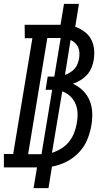

<svg xmlns="http://www.w3.org/2000/svg" viewBox="-57 -863 552 990"><path d="M116 107 134 0H-37V-69H11L110 -666H71L70 -735H255L273 -843H350L331 -725Q356 -716 378 -700Q400 -684 412.5 -661Q425 -638 428 -609.5Q431 -581 426 -553Q423 -533 414.5 -513Q406 -493 391.5 -477Q377 -461 358 -449.5Q339 -438 319 -431Q348 -418 370.5 -396Q393 -374 405 -345Q417 -316 418.5 -282.5Q420 -249 414 -216Q408 -179 392.5 -142Q377 -105 349 -76Q321 -47 285.5 -29Q250 -11 211 -4L193 107ZM88 -68H157L212 -400H178L189 -468H223L256 -667H187ZM278 -477Q291 -481 304.5 -489.5Q318 -498 328 -509Q338 -520 343 -534Q348 -548 351 -562Q353 -577 352.5 -591.5Q352 -606 346 -619Q340 -632 330 -641.5Q320 -651 307 -657ZM211 -75Q236 -83 259.5 -97.5Q283 -112 299.5 -133Q316 -154 325.5 -178.5Q335 -203 339 -228Q344 -254 343 -279.5Q342 -305 332.5 -327.5Q323 -350 305 -367Q287 -384 264 -392Z"/></svg>

Font: Iosevka QP
Style: Italic
Weight: 400
Italic angle: -9°
Designer: Belleve Invis
Foundry: Belleve Invis
Version: Version 20.0.0; ttfautohint (v1.8.4)